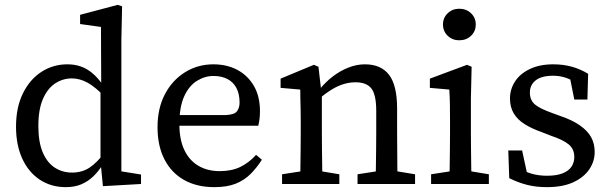

<svg xmlns="http://www.w3.org/2000/svg" viewBox="-20 -758 2511 791"><path d="M251 13Q190 13 143.5 -18Q97 -49 71.5 -105Q46 -161 46 -236Q46 -315 74 -372.5Q102 -430 150 -461.5Q198 -493 258 -493Q287 -493 312 -484.5Q337 -476 359.5 -457.5Q382 -439 403 -409H425L417 -354Q374 -399 341.5 -417Q309 -435 276 -435Q239 -435 207.5 -414.5Q176 -394 157 -350.5Q138 -307 138 -239Q138 -173 156 -130.5Q174 -88 205.5 -67.5Q237 -47 277 -47Q318 -47 349 -67.5Q380 -88 415 -134L422 -80H403Q386 -52 364 -31Q342 -10 314.5 1.5Q287 13 251 13ZM404 9 394 -94V-96V-388L397 -399L396 -647L310 -659V-697L465 -738L483 -732L480 -594V-52L561 -39V0Z M863 13Q791 13 738.5 -16.5Q686 -46 657.5 -101.5Q629 -157 629 -234Q629 -312 659.5 -370Q690 -428 742.5 -460.5Q795 -493 859 -493Q915 -493 958 -470Q1001 -447 1026 -404Q1051 -361 1051 -300Q1051 -282 1049 -266.5Q1047 -251 1044 -240H672V-284H912Q947 -286 957 -300.5Q967 -315 967 -335Q967 -371 954 -395.5Q941 -420 917 -432.5Q893 -445 859 -445Q824 -445 791.5 -425Q759 -405 739 -361.5Q719 -318 719 -246Q719 -184 739 -141Q759 -98 796.5 -75.5Q834 -53 885 -53Q934 -53 969.5 -70Q1005 -87 1035 -120L1059 -100Q1038 -67 1012 -41Q986 -15 950.5 -1Q915 13 863 13Z M1142 0V-40L1252 -57H1276L1378 -40V0ZM1217 0Q1217 -25 1217.5 -62.5Q1218 -100 1218.5 -140Q1219 -180 1219 -212V-261Q1219 -288 1218.5 -309Q1218 -330 1217.5 -349Q1217 -368 1217 -389L1136 -396V-434L1273 -491L1292 -483L1305 -370L1306 -369V-212Q1306 -180 1306.5 -140Q1307 -100 1307.5 -62.5Q1308 -25 1308 0ZM1453 0V-40L1563 -57H1587L1690 -40V0ZM1527 0Q1528 -25 1528.5 -62Q1529 -99 1529.5 -139Q1530 -179 1530 -212V-301Q1530 -368 1510 -393.5Q1490 -419 1445 -419Q1421 -419 1397 -412Q1373 -405 1348 -390Q1323 -375 1295 -351L1284 -390H1297Q1321 -420 1351 -443Q1381 -466 1415 -479.5Q1449 -493 1483 -493Q1550 -493 1583 -449.5Q1616 -406 1616 -311V-212Q1616 -179 1616.5 -139Q1617 -99 1617 -62Q1617 -25 1618 0Z M1756 0V-40L1866 -57H1891L1994 -40V0ZM1831 0Q1832 -25 1832.5 -62.5Q1833 -100 1833.5 -140Q1834 -180 1834 -212V-260Q1834 -300 1833.5 -329Q1833 -358 1831 -389L1751 -396V-434L1904 -491L1923 -483L1920 -352V-212Q1920 -180 1920.5 -140Q1921 -100 1921.5 -62.5Q1922 -25 1923 0ZM1872 -592Q1844 -592 1824.5 -610.5Q1805 -629 1805 -657Q1805 -685 1824.5 -703.5Q1844 -722 1872 -722Q1901 -722 1920.5 -703.5Q1940 -685 1940 -657Q1940 -629 1920.5 -610.5Q1901 -592 1872 -592Z M2233 13Q2188 13 2151 3.5Q2114 -6 2078 -24L2074 -138H2131L2157 -18H2113V-70Q2138 -52 2168 -43Q2198 -34 2234 -34Q2273 -34 2298 -44Q2323 -54 2334.5 -71.5Q2346 -89 2346 -111Q2346 -144 2323 -163Q2300 -182 2252 -198L2211 -214Q2171 -228 2141.5 -246.5Q2112 -265 2096.5 -291Q2081 -317 2081 -352Q2081 -390 2101.5 -422Q2122 -454 2162.5 -473.5Q2203 -493 2259 -493Q2301 -493 2336.5 -483Q2372 -473 2403 -454L2400 -348H2346L2325 -453H2363V-410Q2339 -428 2313 -437Q2287 -446 2259 -446Q2211 -446 2187 -427Q2163 -408 2163 -377Q2163 -345 2184 -327.5Q2205 -310 2256 -292L2286 -281Q2337 -264 2369 -241.5Q2401 -219 2415.5 -192.5Q2430 -166 2430 -132Q2430 -93 2407.5 -60Q2385 -27 2341.5 -7Q2298 13 2233 13Z"/></svg>

Font: Source Serif 4 18pt
Style: Regular
Weight: 400
Designer: Frank Grießhammer
Foundry: Adobe Systems Incorporated
Version: Version 4.004;hotconv 1.0.116;makeotfexe 2.5.65601